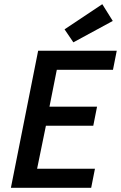

<svg xmlns="http://www.w3.org/2000/svg" viewBox="-20 -896 577 916"><path d="M32 0 162 -654H537L519 -563H251L216 -387H443L425 -296H199L157 -91H433L415 0ZM330 -694 288 -756 468 -876 518 -796Z"/></svg>

Font: Source Sans Pro SemiBold
Style: Italic
Weight: 600
Italic angle: -11°
Designer: Paul D. Hunt
Foundry: Adobe Systems Incorporated
Version: Version 1.095;hotconv 1.0.109;makeotfexe 2.5.65596